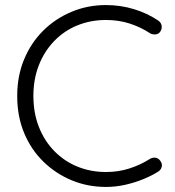

<svg xmlns="http://www.w3.org/2000/svg" viewBox="-20 -729 693 759"><path d="M605 -648Q617 -640 619 -627.5Q621 -615 613 -603Q606 -594 595 -593Q584 -592 574 -597Q536 -622 492.5 -636Q449 -650 399 -650Q338 -650 285.5 -628.5Q233 -607 194 -566.5Q155 -526 133.5 -471Q112 -416 112 -350Q112 -282 134 -226.5Q156 -171 195.5 -131Q235 -91 287 -70Q339 -49 399 -49Q448 -49 491.5 -63Q535 -77 573 -101Q583 -107 594.5 -105.5Q606 -104 613 -94Q622 -83 619.5 -70.5Q617 -58 606 -51Q581 -35 547 -21Q513 -7 475 1.5Q437 10 399 10Q327 10 264 -16Q201 -42 152 -89.5Q103 -137 75.5 -203Q48 -269 48 -350Q48 -428 75 -493.5Q102 -559 150 -607Q198 -655 262 -682Q326 -709 399 -709Q456 -709 509 -693Q562 -677 605 -648Z"/></svg>

Font: zvoove
Style: Regular
Weight: 400
Designer: Vernon Adams (Nunito) & Andrew Paglinawan (Quicksand)
Foundry: zvoove
Version: Version 3.006